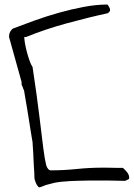

<svg xmlns="http://www.w3.org/2000/svg" viewBox="-20 -724 584 838"><path d="M19.5 -562.5V-566.4Q19.5 -576.2 24.4 -585.4Q29.3 -594.7 37.1 -599.6Q80.1 -616.2 131.8 -634.8Q183.6 -653.3 237.3 -668.5Q291 -683.6 345.2 -693.8Q399.4 -704.1 446.3 -704.1H449.2Q451.2 -702.1 455.1 -695.3Q459 -688.5 460 -684.6V-679.7V-675.8Q458 -673.8 454.6 -669.9Q451.2 -666 449.2 -666Q408.2 -657.2 362.8 -646Q317.4 -634.8 271 -622.1Q224.6 -609.4 179.2 -594.2Q133.8 -579.1 93.8 -562.5H85.9Q85.9 -553.7 88.9 -535.6Q91.8 -517.6 97.2 -497.6Q102.5 -477.5 108.9 -459.5Q115.2 -441.4 122.1 -431.6Q141.6 -302.7 151.9 -216.3Q162.1 -129.9 168.9 -77.6Q175.8 -25.4 181.6 -2.9Q189.5 19.5 201.2 19.5Q257.8 19.5 314 13.7Q370.1 7.8 426.8 7.8Q430.7 7.8 443.8 7.8Q457 7.8 471.2 8.3Q485.4 8.8 498.5 8.8Q511.7 8.8 516.6 8.8Q525.4 16.6 534.7 27.8Q543.9 39.1 543.9 52.7Q543.9 53.7 543 54.7V56.6Q541 58.6 534.7 61.5Q528.3 64.5 525.4 65.4Q497.1 64.5 455.6 64Q414.1 63.5 370.1 64Q326.2 64.5 285.2 66.4Q244.1 68.4 215.8 74.2Q213.9 74.2 208.5 76.2Q203.1 78.1 197.3 79.1Q191.4 80.1 186 82Q180.7 84 178.7 84Q176.8 85 172.9 86.4Q168.9 87.9 164.6 89.8Q160.2 91.8 155.3 92.8L150.4 93.8Q149.4 93.8 146 89.8Q142.6 85.9 141.6 84Q138.7 80.1 134.8 69.8Q130.9 59.6 130.9 56.6Q129.9 52.7 129.9 40Q129.9 27.3 128.4 11.2Q127 -4.9 126.5 -23.4Q126 -42 125 -58.1Q124 -74.2 123 -86.4Q122.1 -98.6 122.1 -103.5Q121.1 -108.4 118.7 -123.5Q116.2 -138.7 112.8 -159.7Q109.4 -180.7 105.5 -205.6Q101.6 -230.5 97.7 -253.9Q93.8 -277.3 90.3 -296.9Q86.9 -316.4 85 -329.1Q84 -330.1 82.5 -334Q81.1 -337.9 79.6 -342.3Q78.1 -346.7 76.2 -350.6Q74.2 -353.5 74.2 -355.5V-366.2Z"/></svg>

Font: Indie Flower
Style: Regular
Weight: 400
Designer: Kimberly Geswein
Foundry: Kimberly Geswein
Version: Version 1.001 2010